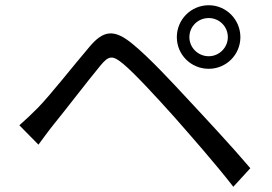

<svg xmlns="http://www.w3.org/2000/svg" viewBox="-20 -742 1040 734"><path d="M704 -600C704 -641 737 -673 778 -673C818 -673 851 -641 851 -600C851 -560 818 -527 778 -527C737 -527 704 -560 704 -600ZM656 -600C656 -533 710 -479 778 -479C845 -479 899 -533 899 -600C899 -667 845 -722 778 -722C710 -722 656 -667 656 -600ZM54 -263 127 -189C142 -209 164 -240 185 -266C230 -321 314 -431 362 -489C396 -531 410 -532 452 -497C495 -461 578 -371 647 -294C711 -221 802 -118 872 -28L937 -99C864 -185 762 -294 695 -366C631 -435 549 -523 488 -573C416 -633 375 -626 322 -563C259 -489 172 -378 124 -329C98 -303 79 -285 54 -263Z"/></svg>

Font: Squished Noto Sans CJK JP Regular
Style: Regular
Weight: 400
Designer: Ryoko NISHIZUKA (kana & ideographs); Paul D. Hunt (Latin, Greek & Cyrillic); Wenlong ZHANG (bopomofo); Sandoll Communica
Foundry: Adobe Systems Incorporated
Version: Version 1.004;PS 1.004;hotconv 1.0.82;makeotf.lib2.5.63406